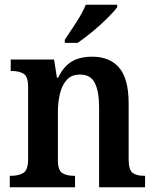

<svg xmlns="http://www.w3.org/2000/svg" viewBox="-20 -786 653 806"><path d="M21 0V-48H27Q58 -48 78 -60Q98 -72 98 -118V-422Q98 -465 79 -476.5Q60 -488 30 -488H25V-536H207L219 -460H224Q247 -507 281 -527.5Q315 -548 367 -548Q441 -548 480.5 -501.5Q520 -455 520 -353V-119Q520 -73 536.5 -60.5Q553 -48 584 -48H589V0H396V-336Q396 -401 378.5 -437Q361 -473 316 -473Q280 -473 260 -450.5Q240 -428 231.5 -392Q223 -356 223 -314V-114Q223 -71 241.5 -59.5Q260 -48 290 -48H295V0ZM252 -619Q273 -650 299.5 -691Q326 -732 340 -766H472V-756Q460 -739 431.5 -710.5Q403 -682 368.5 -653.5Q334 -625 306 -606H252Z"/></svg>

Font: Noto Serif Ethiopic SemiCondensed SemiBold
Style: Regular
Weight: 600
Width: 4
Designer: Monotype Design Team
Foundry: Monotype Imaging Inc.
Version: Version 2.102; ttfautohint (v1.8.4.7-5d5b)